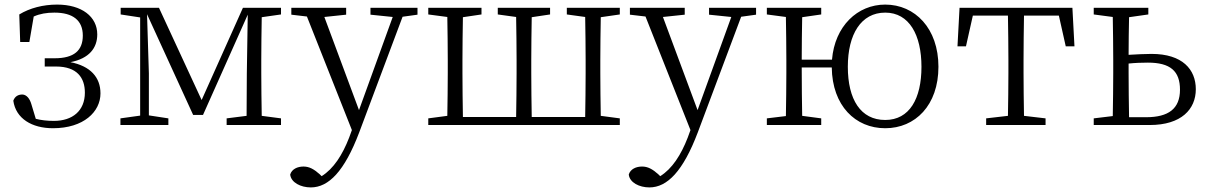

<svg xmlns="http://www.w3.org/2000/svg" viewBox="-20 -545 5265 837"><path d="M68 -362H108L127 -473C154 -485 183 -490 217 -490C298 -490 341 -456 341 -390C341 -325 303 -291 218 -291H175V-255H224C316 -255 350 -206 350 -141C350 -62 296 -18 215 -18C185 -18 160 -21 136 -27L117 -90C110 -115 96 -132 78 -133C59 -133 45 -125 38 -106C49 -28 119 14 211 14C345 14 418 -58 418 -138C418 -208 374 -257 287 -274C369 -290 404 -336 404 -395C404 -472 337 -525 229 -525C168 -525 110 -510 64 -482Z M1205 -482V-511H1039L859 -109L673 -511H506V-482L591 -469V-41L505 -29V0H714V-29L629 -42V-225L621 -483L822 -44H865L1060 -481L1056 -224L1055 -40L968 -29V0H1205V-29L1121 -40C1120 -95 1119 -174 1119 -227V-284C1119 -337 1120 -415 1121 -470Z M1800 -511H1595V-481L1692 -471L1545 -65L1394 -471L1489 -481V-511H1250V-481L1318 -473L1514 22L1502 55C1473 130 1434 191 1382 223L1373 214C1348 192 1328 181 1303 181C1277 181 1252 192 1245 216C1249 251 1291 272 1335 272C1413 272 1482 201 1546 32L1735 -472L1800 -481Z M2682 -482V-511H2451V-482L2531 -471C2532 -416 2533 -337 2533 -284V-227C2533 -172 2532 -90 2531 -35H2298C2297 -90 2296 -172 2296 -227V-284C2296 -337 2297 -415 2298 -470L2378 -482V-511H2150V-482L2230 -471C2231 -416 2232 -337 2232 -284V-227C2232 -172 2231 -90 2230 -35H1998C1997 -90 1996 -172 1996 -227V-284C1996 -337 1997 -415 1998 -470L2079 -482V-511H1847V-482L1930 -471C1931 -416 1932 -337 1932 -284V-227C1932 -174 1931 -95 1930 -40L1847 -29V0H2682V-29L2599 -40C2598 -95 2597 -174 2597 -227V-284C2597 -337 2598 -415 2599 -470Z M3276 -511H3071V-481L3168 -471L3021 -65L2870 -471L2965 -481V-511H2726V-481L2794 -473L2990 22L2978 55C2949 130 2910 191 2858 223L2849 214C2824 192 2804 181 2779 181C2753 181 2728 192 2721 216C2725 251 2767 272 2811 272C2889 272 2958 201 3022 32L3211 -472L3276 -481Z M3839 -22C3732 -22 3676 -111 3676 -254C3676 -396 3734 -490 3839 -490C3944 -490 3997 -392 3997 -254C3997 -115 3945 -22 3839 -22ZM3475 -285C3475 -341 3476 -417 3477 -470L3560 -482V-511H3323V-482L3406 -471C3407 -416 3408 -337 3408 -284V-227C3408 -174 3407 -95 3406 -39L3323 -29V0H3560V-29L3477 -40C3476 -95 3475 -176 3475 -251H3606C3608 -84 3709 14 3839 14C3970 14 4071 -86 4071 -254C4071 -421 3969 -525 3839 -525C3718 -525 3619 -431 3607 -285Z M4596 -477 4626 -343H4664L4655 -511H4163L4154 -343H4191L4221 -477H4374C4375 -422 4376 -339 4376 -284V-227C4376 -174 4375 -95 4374 -40L4279 -29V0H4538V-29L4444 -40C4443 -95 4442 -174 4442 -227V-284C4442 -339 4443 -422 4444 -477Z M4902 -34C4901 -89 4900 -172 4900 -227V-268C4929 -271 4959 -272 4984 -272C5082 -272 5124 -235 5124 -154C5124 -71 5074 -34 4976 -34ZM4986 -482V-511H4748V-482L4831 -471C4832 -416 4833 -337 4833 -284V-227C4833 -174 4832 -95 4831 -39L4748 -29V0H4992C5130 0 5193 -69 5193 -156C5193 -242 5135 -310 5000 -310C4971 -310 4934 -308 4900 -306C4900 -357 4901 -422 4902 -470Z"/></svg>

Font: Noto Serif CJK JP Light
Style: Regular
Weight: 300
Designer: Ryoko NISHIZUKA 西塚涼子 (kana & ideographs); Frank Grießhammer (Latin, Greek & Cyrillic); Wenlong ZHANG 张文龙 (bopomofo); San
Foundry: Adobe Systems Incorporated
Version: Version 1.001;PS 1.001;hotconv 16.6.54;makeotf.lib2.5.65590